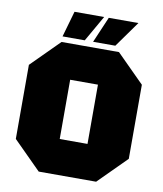

<svg xmlns="http://www.w3.org/2000/svg" viewBox="-94 -946 867 1021"><g transform="rotate(10 340.0 -435.0)"><path d="M35 -150V-550L185 -700H495L645 -550V-150L495 0H185ZM265 -510V-190H415V-510ZM185 -730 225 -870H385L305 -730ZM350 -730 410 -870H570L470 -730Z"/></g></svg>

Font: Tektur Black
Style: Regular
Weight: 900
Designer: Adam Jagosz
Foundry: Adam Jagosz
Version: Version 1.005;gftools[0.9.30]